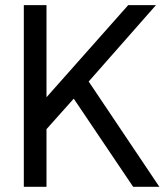

<svg xmlns="http://www.w3.org/2000/svg" viewBox="-20 -720 640 740"><path d="M159.2 -700.2V-345.2L474.1 -700.2H581.1L321.8 -405.8L594.2 0H493.2L264.2 -339.8L159.2 -222.2V0H71.8V-700.2Z"/></svg>

Font: CommitMono
Style: Regular
Weight: 400
Monospace: yes
Designer: Eigil Nikolajsen
Foundry: Eigil Nikolajsen
Version: Version 1.143